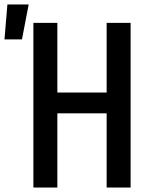

<svg xmlns="http://www.w3.org/2000/svg" viewBox="-66 -837 686 857"><path d="M83 0V-735H190V-424H410V-735H517V0H410V-331H190V0ZM-46 -661 -33 -817H62L32 -661Z"/></svg>

Font: Iosevka Aile Semibold
Style: Regular
Weight: 600
Designer: Belleve Invis
Foundry: Belleve Invis
Version: Version 31.1.0; ttfautohint (v1.8.4)